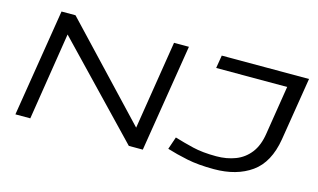

<svg xmlns="http://www.w3.org/2000/svg" viewBox="-86 -959 2022 1220"><g transform="rotate(15 925.0 -348.5)"><path d="M73 0 187 -707H279L836 -117L929 -700H1027L913 7H821L262 -576L171 0ZM1068 -40 1096 -122Q1155 -104 1219.5 -88.5Q1284 -73 1374 -73Q1443 -73 1500 -95Q1557 -117 1595 -166Q1633 -215 1645 -295L1696 -615H1229L1243 -700H1817L1750 -285Q1724 -128 1627 -59Q1530 10 1381 10Q1278 10 1203.5 -5.5Q1129 -21 1068 -40Z"/></g></svg>

Font: Georama ExtraExtended
Style: Italic
Weight: 400
Width: 8
Italic angle: -9°
Designer: Jean-Baptiste Levee
Foundry: Production Type
Version: Version 1.000